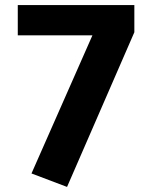

<svg xmlns="http://www.w3.org/2000/svg" viewBox="-20 -713 600 756"><path d="M509 -586 244 23 104 -30 344 -574H50V-693H509Z"/></svg>

Font: Statis Sans
Style: Bold
Weight: 700
Designer: bBox Type GmbH
Foundry: bBox Type GmbH
Version: Version 1.000